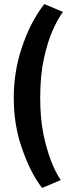

<svg xmlns="http://www.w3.org/2000/svg" viewBox="-20 -720 382 948"><path d="M188 208Q128.5 132.5 84.5 0.5Q48 -108.5 48 -237.5Q48 -366 87.5 -484Q130 -612.5 199 -700L291 -661Q267 -630 241.2 -572.8Q215.5 -515.5 197 -431.8Q178.5 -348 178.5 -237.5Q178.5 -136 194 -59.5Q224.5 87 280 169Z"/></svg>

Font: Lucymar Sans
Style: Bold
Weight: 700
Foundry: The League of Moveable Type (original font) / Main changes by Cristiano Sobral with portions from Mirco Monsees
Version: Version 2.001;August 30, 2020;FontCreator 13.0.0.2681 64-bit